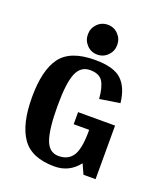

<svg xmlns="http://www.w3.org/2000/svg" viewBox="-110 -632 612 716"><g transform="rotate(20 195.5 -274.5)"><path d="M196.2 -438.6Q220.6 -438.6 237.5 -456Q254.4 -473.3 254.4 -497.8Q254.4 -522.2 237.5 -539.6Q220.6 -556.9 196.2 -556.9Q171.7 -556.9 154.8 -539.6Q137.9 -522.2 137.9 -497.8Q137.9 -473.3 154.8 -456Q171.7 -438.6 196.2 -438.6ZM349.6 -212.6H202.8V-164.6H264.2V-152.1Q263.3 -86.3 245.1 -60.1Q226.9 -33.8 189.5 -33.8Q152.1 -33.8 137.5 -75.6Q122.8 -117.4 122.8 -208.6Q122.8 -299.8 138.8 -337.6Q154.8 -375.4 191.7 -375.4Q228.6 -375.4 242.4 -353.2Q256.2 -331 259.8 -285.6L339.9 -298Q333.6 -357.7 302.5 -387.5Q271.4 -417.3 196.6 -417.3Q98.8 -417.3 60.5 -365.7Q22.2 -314.1 22.2 -206.9Q22.2 -99.6 60.1 -45.8Q97.9 8 188.6 8Q247.3 8 283.8 -39.1L301.6 0H349.6Z"/></g></svg>

Font: Gidugu
Style: Regular
Weight: 400
Designer: Purushoth Kumar Guthula
Foundry: Silicon Andhra, USA.
Version: Version 1.0.5; ttfautohint (v1.2.25-373a) -l 7 -r 28 -G 50 -